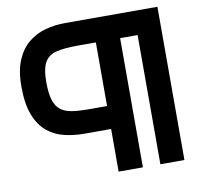

<svg xmlns="http://www.w3.org/2000/svg" viewBox="-78 -784 897 865"><g transform="rotate(-10 370.0 -351.5)"><path d="M273 -196H396V-1H507V-592H587V-1H697V-702H273Q228 -702 185 -690.5Q142 -679 107.5 -651.5Q73 -624 52 -576Q31 -528 31 -454Q31 -373 51.5 -322Q72 -271 106.5 -243.5Q141 -216 184 -206Q227 -196 273 -196ZM310 -592H396V-301H310Q267 -301 235.5 -306Q204 -311 184 -326.5Q164 -342 154.5 -372.5Q145 -403 145 -454Q145 -517 162.5 -546Q180 -575 217 -583.5Q254 -592 310 -592Z"/></g></svg>

Font: Advent Pro Expanded
Style: Bold
Weight: 700
Width: 7
Designer: VivaRado, Andreas Kalpakidis
Foundry: VivaRado, Andreas Kalpakidis
Version: Version 3.000